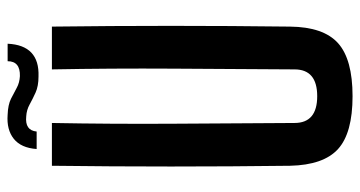

<svg xmlns="http://www.w3.org/2000/svg" viewBox="-246 -714 967 516"><g transform="rotate(-90 238.0 -455.5)"><path d="M238 8Q139 8 96 -31Q53 -70 51 -160Q49 -320 49 -480Q49 -640 51 -800H166Q163 -640 164 -474Q165 -308 166 -148Q166 -87 238 -87Q310 -87 310 -148Q311 -308 312 -474Q313 -640 310 -800H425Q427 -640 427 -480Q427 -320 425 -160Q424 -70 380.5 -31Q337 8 238 8ZM96 -841Q99 -883 123.5 -902.5Q148 -922 188 -919Q215 -918 231 -910Q247 -902 260.5 -894.5Q274 -887 292 -886Q332 -885 332 -919H379Q375 -833 291 -836Q265 -836 247.5 -844Q230 -852 215.5 -860Q201 -868 184 -869Q146 -873 143 -841Z"/></g></svg>

Font: Big Shoulders Text
Style: Bold
Weight: 700
Designer: Patric King
Foundry: XO Type Co
Version: Version 1.000; ttfautohint (v1.8.2)